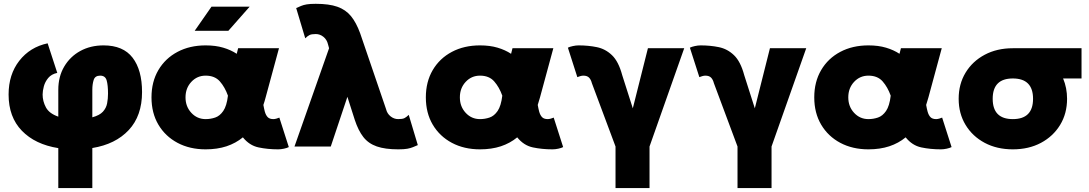

<svg xmlns="http://www.w3.org/2000/svg" viewBox="-20 -757 5625 992"><path d="M497.6 -366.2Q471.2 -366.2 464.1 -344.2Q457 -322.3 457 -293V-150.9Q494.6 -161.1 511.7 -179.9Q528.8 -198.7 533.4 -222.9Q538.1 -247.1 538.1 -273.4Q538.1 -317.4 531 -341.8Q523.9 -366.2 497.6 -366.2ZM281.2 214.8V8.3Q161.6 -10.7 93 -81.5Q24.4 -152.3 24.4 -268.6Q24.4 -372.1 79.6 -442.9Q134.8 -513.7 226.1 -533.2L275.9 -380.4Q245.6 -374 229.2 -354.2Q212.9 -334.5 206.5 -310.8Q200.2 -287.1 200.2 -268.6Q200.2 -233.9 217.3 -202.1Q234.4 -170.4 281.2 -154.3V-293Q281.2 -361.3 311.8 -413.1Q342.3 -464.8 395 -493.7Q447.8 -522.5 515.1 -522.5Q616.2 -522.5 665 -459Q713.9 -395.5 713.9 -281.2Q713.9 -158.7 645.3 -85.2Q576.7 -11.7 457 7.8V214.8Z M1472.2 2.9Q1462.9 7.8 1447 11.2Q1431.2 14.6 1417 14.6Q1362.8 14.6 1315.7 4.6Q1268.6 -5.4 1234.9 -47.4Q1198.2 -17.1 1150.4 -1.2Q1102.5 14.6 1042.5 14.6Q960.4 14.6 897.2 -19Q834 -52.7 798.3 -113Q762.7 -173.3 762.7 -253.9Q762.7 -334.5 798.3 -395Q834 -455.6 897.2 -489Q960.4 -522.5 1042.5 -522.5Q1093.8 -522.5 1133.3 -510.7Q1172.9 -499 1203.1 -479L1210.4 -507.8H1421.4L1352.5 -253.9Q1347.2 -233.4 1340.8 -214.8Q1342.8 -204.6 1344.5 -196Q1346.2 -187.5 1348.1 -180.7Q1353.5 -161.6 1363.3 -151.6Q1373 -141.6 1392.6 -141.6Q1399.4 -141.6 1408.9 -144.3Q1418.5 -147 1423.3 -149.4ZM1042.5 -366.2Q998.5 -366.2 968.5 -334Q938.5 -301.8 938.5 -253.9Q938.5 -206.5 968.5 -174.1Q998.5 -141.6 1042.5 -141.6Q1067.9 -141.6 1091.8 -149.7Q1115.7 -157.7 1133.5 -183.6Q1151.4 -209.5 1157.7 -262.7Q1142.1 -306.6 1116 -336.4Q1089.8 -366.2 1042.5 -366.2ZM1159.7 -597.7H985.8L1072.8 -722.7H1270Z M1867.2 -507.8 1974.6 -193.4Q1980 -170.4 1997.8 -156Q2015.6 -141.6 2037.6 -141.6Q2059.6 -141.6 2069.8 -146.7Q2080.1 -151.9 2091.8 -163.6L2138.7 -7.3Q2125 -1.5 2113.3 3.4Q2101.6 8.3 2084.5 11.5Q2067.4 14.6 2037.6 14.6Q1969.7 14.6 1926.5 -0.5Q1883.3 -15.6 1857.2 -49.1Q1831.1 -82.5 1813 -137.7L1774.9 -256.8L1689 0H1501.5L1680.2 -507.8L1674.3 -529.3Q1668.9 -552.2 1651.1 -566.7Q1633.3 -581.1 1611.3 -581.1Q1589.4 -581.1 1579.1 -575.9Q1568.8 -570.8 1557.1 -559.1L1510.3 -715.3Q1523.9 -721.2 1535.6 -726.3Q1547.4 -731.4 1564.7 -734.4Q1582 -737.3 1611.3 -737.3Q1679.7 -737.3 1722.9 -722.2Q1766.1 -707 1793.5 -673.6Q1820.8 -640.1 1840.8 -585Z M2889.6 2.9Q2880.4 7.8 2864.5 11.2Q2848.6 14.6 2834.5 14.6Q2780.3 14.6 2733.2 4.6Q2686 -5.4 2652.3 -47.4Q2615.7 -17.1 2567.9 -1.2Q2520 14.6 2460 14.6Q2377.9 14.6 2314.7 -19Q2251.5 -52.7 2215.8 -113Q2180.2 -173.3 2180.2 -253.9Q2180.2 -334.5 2215.8 -395Q2251.5 -455.6 2314.7 -489Q2377.9 -522.5 2460 -522.5Q2511.2 -522.5 2550.8 -510.7Q2590.3 -499 2620.6 -479L2627.9 -507.8H2838.9L2770 -253.9Q2764.6 -233.4 2758.3 -214.8Q2760.3 -204.6 2762 -196Q2763.7 -187.5 2765.6 -180.7Q2771 -161.6 2780.8 -151.6Q2790.5 -141.6 2810.1 -141.6Q2816.9 -141.6 2826.4 -144.3Q2835.9 -147 2840.8 -149.4ZM2460 -366.2Q2416 -366.2 2386 -334Q2356 -301.8 2356 -253.9Q2356 -206.5 2386 -174.1Q2416 -141.6 2460 -141.6Q2485.4 -141.6 2509.3 -149.7Q2533.2 -157.7 2551 -183.6Q2568.8 -209.5 2575.2 -262.7Q2559.6 -306.6 2533.4 -336.4Q2507.3 -366.2 2460 -366.2Z M3335.9 0V214.8H3160.2V0L3038.1 -327.1Q3033.2 -346.2 3023.2 -356.2Q3013.2 -366.2 2993.7 -366.2Q2986.8 -366.2 2977.5 -363.5Q2968.3 -360.8 2962.9 -358.4L2914.1 -510.7Q2923.8 -515.6 2939.7 -519Q2955.6 -522.5 2969.2 -522.5Q3019.5 -522.5 3063.7 -513.4Q3107.9 -504.4 3141.8 -471.9Q3175.8 -439.5 3194.8 -368.7L3249.5 -197.3L3327.6 -507.8H3515.1Z M3966.3 0V214.8H3790.5V0L3668.5 -327.1Q3663.6 -346.2 3653.6 -356.2Q3643.6 -366.2 3624 -366.2Q3617.2 -366.2 3607.9 -363.5Q3598.6 -360.8 3593.3 -358.4L3544.4 -510.7Q3554.2 -515.6 3570.1 -519Q3585.9 -522.5 3599.6 -522.5Q3649.9 -522.5 3694.1 -513.4Q3738.3 -504.4 3772.2 -471.9Q3806.2 -439.5 3825.2 -368.7L3879.9 -197.3L3958 -507.8H4145.5Z M4896.5 2.9Q4887.2 7.8 4871.3 11.2Q4855.5 14.6 4841.3 14.6Q4787.1 14.6 4740 4.6Q4692.9 -5.4 4659.2 -47.4Q4622.6 -17.1 4574.7 -1.2Q4526.9 14.6 4466.8 14.6Q4384.8 14.6 4321.5 -19Q4258.3 -52.7 4222.7 -113Q4187 -173.3 4187 -253.9Q4187 -334.5 4222.7 -395Q4258.3 -455.6 4321.5 -489Q4384.8 -522.5 4466.8 -522.5Q4518.1 -522.5 4557.6 -510.7Q4597.2 -499 4627.4 -479L4634.8 -507.8H4845.7L4776.9 -253.9Q4771.5 -233.4 4765.1 -214.8Q4767.1 -204.6 4768.8 -196Q4770.5 -187.5 4772.5 -180.7Q4777.8 -161.6 4787.6 -151.6Q4797.4 -141.6 4816.9 -141.6Q4823.7 -141.6 4833.3 -144.3Q4842.8 -147 4847.7 -149.4ZM4466.8 -366.2Q4422.9 -366.2 4392.8 -334Q4362.8 -301.8 4362.8 -253.9Q4362.8 -206.5 4392.8 -174.1Q4422.9 -141.6 4466.8 -141.6Q4492.2 -141.6 4516.1 -149.7Q4540 -157.7 4557.9 -183.6Q4575.7 -209.5 4582 -262.7Q4566.4 -306.6 4540.3 -336.4Q4514.2 -366.2 4466.8 -366.2Z M4933.1 -246.6Q4933.1 -322.8 4968.8 -381.6Q5004.4 -440.4 5067.6 -474.1Q5130.9 -507.8 5212.9 -507.8H5567.9V-351.6H5472.7Q5493.2 -302.7 5493.2 -246.6Q5493.2 -170.4 5457.3 -111.6Q5421.4 -52.7 5358.4 -19Q5295.4 14.6 5212.9 14.6Q5130.9 14.6 5067.6 -19Q5004.4 -52.7 4968.8 -111.6Q4933.1 -170.4 4933.1 -246.6ZM5108.9 -246.6Q5108.9 -141.6 5212.9 -141.6Q5317.4 -141.6 5317.4 -246.6Q5317.4 -351.6 5212.9 -351.6Q5108.9 -351.6 5108.9 -246.6Z"/></svg>

Font: Giphurs Black
Style: Regular
Weight: 900
Version: Version 0.920; ttfautohint (v1.8.4.7-5d5b)